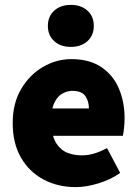

<svg xmlns="http://www.w3.org/2000/svg" viewBox="-20 -754 566 786"><path d="M290 12Q217 12 158.5 -19Q100 -50 66 -108.5Q32 -167 32 -250Q32 -331 66.5 -389.5Q101 -448 156 -480Q211 -512 272 -512Q346 -512 394.5 -479.5Q443 -447 466.5 -392Q490 -337 490 -270Q490 -248 487.5 -227.5Q485 -207 483 -198H168L166 -310H344Q344 -339 329.5 -360.5Q315 -382 276 -382Q255 -382 234.5 -370.5Q214 -359 201 -330Q188 -301 190 -250Q192 -195 211 -166.5Q230 -138 257.5 -128Q285 -118 314 -118Q340 -118 365.5 -125.5Q391 -133 418 -148L472 -46Q432 -18 382 -3Q332 12 290 12ZM270 -562Q228 -562 202 -585.5Q176 -609 176 -648Q176 -687 202 -710.5Q228 -734 270 -734Q312 -734 338 -710.5Q364 -687 364 -648Q364 -609 338 -585.5Q312 -562 270 -562Z"/></svg>

Font: Source Sans 3 ExtraLight Black
Style: Regular
Weight: 900
Version: Version 3.052;hotconv 1.1.0;makeotfexe 2.6.0